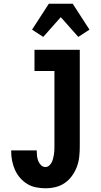

<svg xmlns="http://www.w3.org/2000/svg" viewBox="-20 -1002 540 1030"><path d="M224 8Q199 8 173.5 3Q148 -2 126.5 -15Q105 -28 88 -47.5Q71 -67 60.5 -90.5Q50 -114 45 -139Q40 -164 40 -189V-195H177V-193Q177 -179 178.5 -165.5Q180 -152 185 -139Q190 -126 200 -116Q210 -106 224 -106Q235 -106 243.5 -113.5Q252 -121 257 -130.5Q262 -140 264.5 -150.5Q267 -161 269 -171.5Q271 -182 271.5 -193Q272 -204 272 -215V-621H165V-735H408V-215Q408 -188 405 -160.5Q402 -133 392.5 -107.5Q383 -82 366.5 -59Q350 -36 327.5 -20.5Q305 -5 278.5 1.5Q252 8 224 8ZM212 -804 152 -843 242 -982H370L460 -843L400 -804L306 -910Z"/></svg>

Font: Iosevka Term Curly Heavy
Style: Regular
Weight: 900
Designer: Belleve Invis
Foundry: Belleve Invis
Version: Version 32.3.0